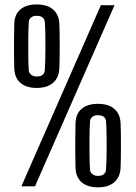

<svg xmlns="http://www.w3.org/2000/svg" viewBox="-20 -823 601 848"><path d="M74.4 0 425.5 -800H485.8L134.5 0ZM412.5 4.4Q367.5 4.4 341.4 -17.4Q315.3 -39.1 313.5 -81.8Q312.5 -122.4 312.4 -152.3Q312.4 -182.3 312.6 -211.5Q312.9 -240.7 313.5 -279Q314.8 -321 340.9 -342.7Q367.1 -364.4 412.5 -364.4Q459.5 -364.4 485.1 -341.9Q510.7 -319.4 512.6 -279Q513.6 -259.6 513.9 -232.4Q514.1 -205.1 514.1 -176.3Q514.1 -147.4 513.7 -122.5Q513.2 -97.5 512.6 -82.6Q510.7 -40.9 484.9 -18.3Q459.1 4.4 412.5 4.4ZM412.5 -46.2Q430.2 -46.2 438.9 -54Q447.6 -61.8 448.3 -73.8Q449.5 -91.4 450.3 -118.8Q451.1 -146.2 451.1 -177.2Q451.1 -208.2 450.5 -237.3Q449.9 -266.3 448.3 -287Q447.8 -299.1 438.8 -306.6Q429.7 -314.2 412.5 -314.2Q396.4 -314.2 387.5 -306.8Q378.6 -299.5 377.6 -287.4Q375.9 -257.8 375.3 -216.3Q374.8 -174.8 375.3 -135.5Q375.9 -96.1 377.6 -72.4Q378.7 -62.1 387.6 -54.2Q396.6 -46.2 412.5 -46.2ZM142.1 -434.6Q97.1 -434.6 71 -456.4Q44.8 -478.1 43 -520.8Q42 -561.4 41.8 -591.3Q41.5 -621.3 42 -650.5Q42.4 -679.7 43 -718Q44.3 -760 70.5 -781.7Q96.7 -803.4 142.1 -803.4Q189 -803.4 214.7 -780.9Q240.3 -758.4 242.2 -718Q243.2 -698.6 243.4 -671.4Q243.7 -644.1 243.7 -615.3Q243.7 -586.4 243.2 -561.5Q242.8 -536.5 242.2 -521.6Q240.3 -479.9 214.5 -457.3Q188.6 -434.6 142.1 -434.6ZM142.1 -485.2Q159.8 -485.2 168.5 -493Q177.2 -500.8 177.9 -512.8Q179.1 -530.4 179.9 -557.8Q180.7 -585.2 180.7 -616.2Q180.7 -647.2 180.1 -676.3Q179.5 -705.3 177.9 -726Q177.4 -738.1 168.3 -745.6Q159.3 -753.2 142.1 -753.2Q125.9 -753.2 117 -745.8Q108.1 -738.5 107.1 -726.4Q105.4 -696.8 104.9 -655.3Q104.3 -613.9 104.9 -574.5Q105.4 -535.1 107.1 -511.4Q108.2 -501.1 117.2 -493.2Q126.1 -485.2 142.1 -485.2Z"/></svg>

Font: Big Shoulders Text SC Thin
Style: Regular
Weight: 100
Designer: Patric King
Foundry: XO Type Co
Version: Version 2.002